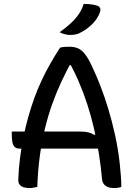

<svg xmlns="http://www.w3.org/2000/svg" viewBox="-20 -948 690 978"><path d="M40 -278H385Q412 -278 429 -274Q446 -270 460 -261L498 -269V-191H79Q64 -191 55 -199.5Q46 -208 43 -224Q40 -240 40 -262ZM170 4Q160 6 150 8Q140 10 129 10Q114 10 101 6Q88 2 80.5 -7Q73 -16 73 -31Q75 -88 82 -143Q89 -198 99.5 -250Q110 -302 124 -352Q138 -402 155 -449Q172 -496 193 -540.5Q214 -585 237.5 -626Q261 -667 286 -705Q295 -708 306 -709Q317 -710 332 -710Q358 -710 377 -702Q396 -694 413.5 -671.5Q431 -649 451 -605Q471 -563 492 -509Q513 -455 532 -392Q551 -329 566.5 -258.5Q582 -188 590 -114Q593 -85 595.5 -54Q598 -23 598 4Q590 7 581 8.5Q572 10 562 10Q543 10 530 5Q517 0 509.5 -9.5Q502 -19 500 -33Q494 -101 483.5 -166.5Q473 -232 458.5 -294.5Q444 -357 424.5 -417Q405 -477 380.5 -533.5Q356 -590 326 -643L370 -616H304L349 -643Q319 -588 293 -532.5Q267 -477 246 -418Q225 -359 209 -293.5Q193 -228 183 -154.5Q173 -81 170 4ZM406 -928Q421 -928 433.5 -927Q446 -926 456 -924Q466 -922 476 -919Q488 -914 490.5 -905Q493 -896 489 -885Q483 -869 474 -855Q465 -841 452.5 -828Q440 -815 425.5 -804Q411 -793 394 -784Q381 -776 367.5 -773Q354 -770 338 -770Q329 -770 320 -771.5Q311 -773 302 -776Q293 -779 284 -784Q315 -806 339.5 -828.5Q364 -851 381 -875.5Q398 -900 406 -928Z"/></svg>

Font: Recursive Casual
Style: Regular
Weight: 400
Version: Version 1.047